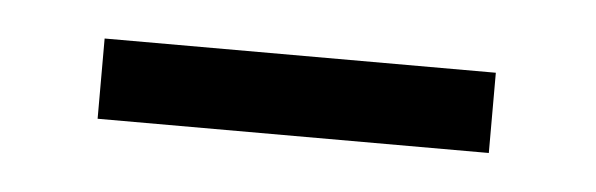

<svg xmlns="http://www.w3.org/2000/svg" viewBox="-23 -329 397 128"><g transform="rotate(5 175.0 -265.0)"><path d="M43.9 -292H305.7V-238.3H43.9Z"/></g></svg>

Font: Reddit Sans Chocolate Light
Style: Regular
Weight: 300
Designer: Stephen Hutchings
Foundry: Reddit
Version: Version 1.013